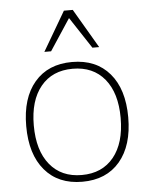

<svg xmlns="http://www.w3.org/2000/svg" viewBox="-55 -832 701 886"><g transform="rotate(-5 295.5 -389.0)"><path d="M54.7 -270.5Q54.7 -400.4 117.2 -473.6Q179.7 -546.9 291 -546.9Q402.3 -546.9 464.8 -473.6Q527.3 -400.4 527.3 -270.5Q527.3 -139.6 464.8 -65.9Q402.3 7.8 291 7.8Q179.7 7.8 117.2 -65.9Q54.7 -139.6 54.7 -270.5ZM492.2 -270.5Q492.2 -385.7 439 -450.7Q385.7 -515.6 291 -515.6Q196.3 -515.6 143.1 -450.7Q89.8 -385.7 89.8 -270.5Q89.8 -154.3 143.1 -88.9Q196.3 -23.4 291 -23.4Q385.7 -23.4 439 -88.9Q492.2 -154.3 492.2 -270.5ZM274.4 -786.1H315.4L421.9 -604.5H390.6L294.9 -750L199.2 -604.5H168Z"/></g></svg>

Font: Min Sans VF VF
Style: Regular
Weight: 400
Designer: Jinseong-Kim, NotoSansCJK, Nunito
Foundry: Jinseong-Kim
Version: Version 1.420;Glyphs 3.1.2 (3151)